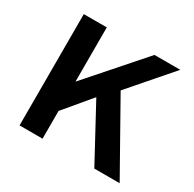

<svg xmlns="http://www.w3.org/2000/svg" viewBox="-121 -646 782 774"><g transform="rotate(30 270.5 -259.0)"><path d="M130 -86V-261H162L388 -518H508L312 -292L294 -282ZM59 0V-518H166V0ZM407 0 248 -294 311 -380 525 0Z"/></g></svg>

Font: TikTok Sans 24pt Medium
Style: Regular
Weight: 500
Version: Version 4.000